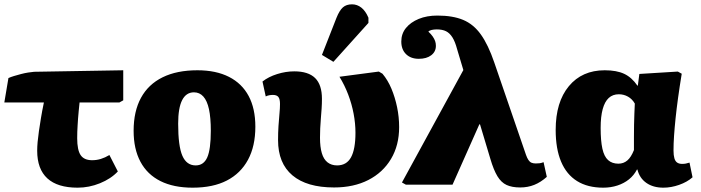

<svg xmlns="http://www.w3.org/2000/svg" viewBox="-23 -854 3243 888"><path d="M336 14Q243 14 196 -29Q149 -72 149 -157Q149 -175 151 -197.5Q153 -220 157 -247.5Q161 -275 166.5 -308.5Q172 -342 180 -380H-3L16 -493Q27 -498 42 -502.5Q57 -507 74 -511.5Q91 -516 107 -518.5Q123 -521 135 -522L547 -529V-390L529 -380H345Q343 -359 341 -340.5Q339 -322 338 -306Q337 -290 336 -275Q335 -260 334.5 -245Q334 -230 334 -215Q334 -160 350 -136.5Q366 -113 403 -113Q424 -113 443.5 -119Q463 -125 483 -137L522 -61Q490 -27 439.5 -6.5Q389 14 336 14Z M868 14Q780 14 719 -16.5Q658 -47 626.5 -106Q595 -165 595 -249Q595 -339 629 -401.5Q663 -464 729 -496.5Q795 -529 890 -529Q976 -529 1036 -498.5Q1096 -468 1127 -410Q1158 -352 1158 -268Q1158 -178 1124 -115Q1090 -52 1026 -19Q962 14 868 14ZM882 -89Q919 -89 935.5 -126Q952 -163 952 -249Q952 -310 943.5 -349Q935 -388 917.5 -407.5Q900 -427 874 -427Q838 -427 819.5 -391Q801 -355 801 -282Q801 -178 820.5 -133.5Q840 -89 882 -89Z M1522 13Q1396 13 1329.5 -43Q1263 -99 1263 -206Q1263 -241 1265 -271.5Q1267 -302 1269.5 -328Q1272 -354 1272 -373Q1272 -396 1264.5 -405.5Q1257 -415 1239 -415Q1231 -415 1222.5 -413.5Q1214 -412 1206 -408L1191 -477Q1219 -499 1259 -511.5Q1299 -524 1338 -524Q1403 -524 1434.5 -493Q1466 -462 1466 -397Q1466 -375 1464.5 -352Q1463 -329 1461 -306Q1459 -283 1458 -260.5Q1457 -238 1457 -217Q1457 -174 1465.5 -145.5Q1474 -117 1492 -103Q1510 -89 1536 -89Q1580 -89 1600.5 -126.5Q1621 -164 1621 -240Q1621 -283 1612.5 -328Q1604 -373 1587.5 -416.5Q1571 -460 1547 -499L1729 -523L1746 -513Q1771 -483 1787.5 -443.5Q1804 -404 1813.5 -358.5Q1823 -313 1823 -266Q1823 -182 1785.5 -119Q1748 -56 1680.5 -21.5Q1613 13 1522 13ZM1519 -568 1466 -600 1533 -771Q1547 -806 1563 -820Q1579 -834 1605 -834Q1629 -834 1648.5 -818.5Q1668 -803 1681 -772V-748Z M2491 -104 2506 -36Q2478 -11 2448 1Q2418 13 2383 13Q2345 13 2320 1.5Q2295 -10 2277.5 -39Q2260 -68 2245 -119L2197 -279H2194L2070 0H1854L1836 -10L2120 -530L2091 -627Q2082 -661 2069.5 -681Q2057 -701 2040 -709.5Q2023 -718 1997 -718Q1984 -718 1973.5 -715.5Q1963 -713 1958 -708Q1971 -696 1978.5 -685Q1986 -674 1989.5 -664Q1993 -654 1993 -642Q1993 -615 1971.5 -598.5Q1950 -582 1914 -582Q1877 -582 1855 -603.5Q1833 -625 1833 -662Q1833 -698 1854.5 -724.5Q1876 -751 1913.5 -766.5Q1951 -782 2000 -782Q2071 -782 2119 -762Q2167 -742 2201 -694.5Q2235 -647 2263 -565L2410 -137Q2415 -123 2421 -114Q2427 -105 2435 -101.5Q2443 -98 2455 -98Q2465 -98 2473 -99Q2481 -100 2491 -104Z M2767 14Q2695 14 2646 -16.5Q2597 -47 2572 -106.5Q2547 -166 2547 -253Q2547 -382 2608 -455.5Q2669 -529 2774 -529Q2829 -529 2864 -512.5Q2899 -496 2925 -458H2927L2934 -512L3112 -523L3130 -513Q3120 -452 3113 -401Q3106 -350 3101.5 -306.5Q3097 -263 3094.5 -226.5Q3092 -190 3092 -158Q3092 -136 3096 -122Q3100 -108 3109 -102Q3118 -96 3132 -96Q3141 -96 3149 -97.5Q3157 -99 3166 -102L3180 -34Q3155 -12 3118 1Q3081 14 3045 14Q2998 14 2966.5 -8Q2935 -30 2925 -70H2923Q2909 -43 2886 -24.5Q2863 -6 2832.5 4Q2802 14 2767 14ZM2837 -97Q2861 -97 2878.5 -112Q2896 -127 2909 -160Q2909 -193 2909 -222Q2909 -251 2909.5 -277.5Q2910 -304 2911 -328.5Q2912 -353 2913 -375Q2901 -396 2881.5 -407Q2862 -418 2839 -418Q2811 -418 2792.5 -401Q2774 -384 2764.5 -349.5Q2755 -315 2755 -262Q2755 -203 2763 -166.5Q2771 -130 2789.5 -113.5Q2808 -97 2837 -97Z"/></svg>

Font: Literata ExtraBold
Style: Regular
Weight: 800
Designer: Latin by Veronika Burian and Jose Scaglione. Greek by Irene Vlachou. Cyrillic by Vera Evstafieva.
Foundry: TypeTogether
Version: Version 3.103;gftools[0.9.29]